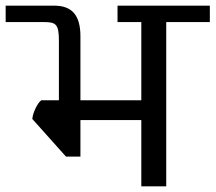

<svg xmlns="http://www.w3.org/2000/svg" viewBox="-42 -658 761 678"><path d="M699 -580H545V0H457V-234H242V-105H191L72 -238Q74 -256 84 -276.5Q94 -297 104 -304H166V-514Q166 -543 162 -556.5Q158 -570 148 -575Q138 -580 116 -580H-22V-638H150Q197 -638 219.5 -611.5Q242 -585 242 -530V-304H457V-580H373V-638H699Z"/></svg>

Font: Amiko
Style: Regular
Weight: 400
Designer: Pablo Impallari, Rodrigo Fuenzalida, Andres Torresi
Foundry: Impallari Type
Version: Version 1.001; ttfautohint (v1.3)